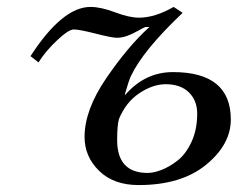

<svg xmlns="http://www.w3.org/2000/svg" viewBox="-20 -522 686 554"><path d="M68 -360Q160 -502 241 -502Q271 -502 312 -486.5Q353 -471 381 -471Q427 -471 481 -502L507 -485Q393 -377 358 -303Q352 -291 340 -249H342Q399 -314 479 -314Q646 -314 646 -177Q646 -105 574.5 -46.5Q503 12 380 12Q308 12 266 -29Q224 -70 224 -127Q224 -205 287 -297Q350 -389 411 -444H399Q394 -442 378 -433Q362 -424 347 -418.5Q332 -413 317 -413Q303 -413 256 -425Q209 -437 193 -437Q178 -437 145 -406Q112 -375 91 -342ZM318 -118Q318 -23 406 -23Q423 -23 445.5 -31.5Q468 -40 492 -58.5Q516 -77 532.5 -112.5Q549 -148 549 -194Q549 -232 525 -255.5Q501 -279 458 -279Q421 -279 382 -253Q343 -227 323 -178Q318 -159 318 -118Z"/></svg>

Font: Lingua Franca
Style: Italic
Weight: 400
Italic angle: -13°
Version: Version 1.19